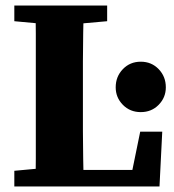

<svg xmlns="http://www.w3.org/2000/svg" viewBox="-20 -677 632 697"><path d="M32 0V-57L173 -70H188V0ZM108 0Q110 -51 110 -101Q110 -151 110 -199Q110 -247 110 -290V-350Q110 -402 110 -453Q110 -504 110 -555.5Q110 -607 108 -657H284Q283 -607 282 -556Q281 -505 281 -453.5Q281 -402 281 -350V-294Q281 -249 281 -200.5Q281 -152 282 -101.5Q283 -51 284 0ZM199 0V-60H491L454 -28L489 -199H569L559 0ZM32 -600V-657H369V-600L223 -587H173ZM491 -270Q452 -270 426 -296.5Q400 -323 400 -360Q400 -399 426 -426Q452 -453 491 -453Q530 -453 556 -426Q582 -399 582 -360Q582 -323 556 -296.5Q530 -270 491 -270Z"/></svg>

Font: Source Serif 4 18pt
Style: Bold
Weight: 700
Designer: Frank Grießhammer
Foundry: Adobe Systems Incorporated
Version: Version 4.004;hotconv 1.0.116;makeotfexe 2.5.65601